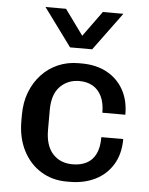

<svg xmlns="http://www.w3.org/2000/svg" viewBox="-54 -802 665 857"><g transform="rotate(5 278.5 -374.0)"><path d="M276 10Q212 10 161 -21.5Q110 -53 81 -110Q52 -167 52 -242V-269Q52 -326 70 -372Q88 -418 119.5 -451.5Q151 -485 193 -503Q235 -521 283 -521H298Q363 -521 411 -495Q459 -469 485.5 -422Q512 -375 512 -310H409Q409 -354 394.5 -383.5Q380 -413 354.5 -427.5Q329 -442 295 -442Q243 -442 208.5 -407Q174 -372 174 -301V-213Q174 -142 207.5 -105.5Q241 -69 296 -69Q332 -69 358.5 -82.5Q385 -96 399.5 -125Q414 -154 414 -201H512Q512 -134 483 -86.5Q454 -39 404 -14.5Q354 10 291 10ZM464 -758 339 -588H240L115 -758H207L321 -601H258L372 -758Z"/></g></svg>

Font: Chivo Medium
Style: Regular
Weight: 500
Designer: Hector Gatti
Foundry: Omnibus-Type
Version: Version 2.002